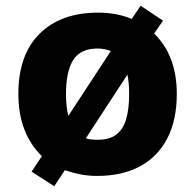

<svg xmlns="http://www.w3.org/2000/svg" viewBox="-20 -603 680 669"><path d="M596 -276Q596 -184 562.5 -120Q529 -56 467 -23Q405 10 319 10Q288 10 260 4.5Q232 -1 206 -10L169 46L90 -5L126 -59Q87 -96 65.5 -150.5Q44 -205 44 -276Q44 -412 118 -485.5Q192 -559 322 -559Q354 -559 383.5 -553.5Q413 -548 439 -537L470 -583L548 -531L517 -486Q555 -450 575.5 -397Q596 -344 596 -276ZM210 -276Q210 -253 212 -234.5Q214 -216 218 -199L366 -425Q357 -429 345 -431.5Q333 -434 320 -434Q261 -434 235.5 -394.5Q210 -355 210 -276ZM430 -276Q430 -295 428.5 -311.5Q427 -328 424 -343L279 -121Q288 -118 298.5 -117Q309 -116 321 -116Q361 -116 385 -134Q409 -152 419.5 -187.5Q430 -223 430 -276Z"/></svg>

Font: Noto Sans Devanagari ExtraBold
Style: Regular
Weight: 800
Version: Version 2.003